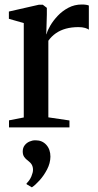

<svg xmlns="http://www.w3.org/2000/svg" viewBox="-20 -552 424 832"><path d="M19 0V-30.5L83 -43V-452L18.5 -470.5V-502L148.5 -531.5H165.5L183 -518V-489L180.5 -402.5L182.5 -406.5Q186 -420.5 198.2 -441.5Q210.5 -462.5 230.2 -483.5Q250 -504.5 276.5 -518.5Q303 -532.5 334.5 -532.5Q346 -532.5 353.2 -531.2Q360.5 -530 365 -528V-423.5Q360 -427.5 348.5 -431Q337 -434.5 320 -434.5Q290 -434.5 265.5 -427.8Q241 -421 222 -407.8Q203 -394.5 189.5 -375.5V-43.5L281 -30V0ZM198.5 127Q198 155.5 184 182.2Q170 209 151.5 229.5Q133 250 118.5 259.5H117.5L95.5 246.5L95 242.5Q108.5 230 115.8 212.8Q123 195.5 123 184Q123 171.5 118 162.2Q113 153 101 144Q91.5 137.5 85 128.2Q78.5 119 78.5 104.5Q78.5 88.5 86.8 77.8Q95 67 107.5 61.5Q120 56 132 56H135Q163 56 180.8 75.8Q198.5 95.5 198.5 127Z"/></svg>

Font: Merriweather 96pt Medium
Style: Regular
Weight: 500
Version: Version 2.100